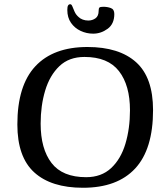

<svg xmlns="http://www.w3.org/2000/svg" viewBox="-20 -874 793 907"><path d="M372 13Q222 13 142 -59.5Q62 -132 62 -286Q62 -470 147 -561Q232 -652 393 -652Q543 -652 623 -580Q703 -508 703 -354Q703 -169 618.5 -78Q534 13 372 13ZM387 -37Q459 -37 505 -80Q551 -123 572.5 -195Q594 -267 594 -353Q594 -471 542 -538Q490 -605 379 -605Q306 -605 260.5 -561.5Q215 -518 193.5 -446.5Q172 -375 172 -290Q172 -171 223.5 -104Q275 -37 387 -37ZM420 -715Q389 -715 361 -728Q333 -741 315.5 -766Q298 -791 298 -827Q298 -842 301.5 -848Q305 -854 312 -854Q318 -854 322 -843.5Q326 -833 332.5 -818.5Q339 -804 352 -793Q359 -786 371 -781.5Q383 -777 397 -777Q416 -777 431 -787.5Q446 -798 446 -823Q446 -834 449.5 -838Q453 -842 468 -842Q487 -842 503.5 -836Q520 -830 520 -808Q520 -761 488.5 -738Q457 -715 420 -715Z"/></svg>

Font: BriemHand
Style: Regular
Weight: 400
Designer: Gunnlaugur SE Briem, Eben Sorkin
Foundry: Sorkin Type
Version: Version 1.001; ttfautohint (v1.8.4.7-5d5b)